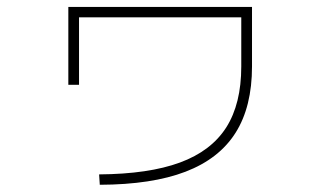

<svg xmlns="http://www.w3.org/2000/svg" viewBox="-20 -545 904 542"><path d="M661.1 -357.4V-496.1H203.1V-305.7H172.9V-525.4H691.4V-357.4Q691.4 -243.7 645 -170.2Q598.6 -96.7 503.7 -60.3Q408.7 -23.9 261.7 -23.4L259.8 -52.7Q399.9 -53.7 488 -86.2Q576.2 -118.7 618.7 -185.3Q661.1 -252 661.1 -357.4Z"/></svg>

Font: Pretendard GOV Thin
Style: Regular
Weight: 100
Designer: Base glyphs from Inter by Rasmus Andersson; Hangeul glyphs from Noto Sans CJK(Source Han Sans) by Jang Soo-young and Kan
Foundry: Kil Hyung-jin
Version: Version 1.309